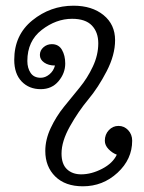

<svg xmlns="http://www.w3.org/2000/svg" viewBox="-20 -642 504 674"><path d="M348 -148Q348 -170 362 -185Q376 -200 396 -200Q416 -200 430 -185Q444 -170 444 -148Q444 -83 392.5 -35.5Q341 12 271 12Q209 12 174 -22.5Q139 -57 139 -112Q139 -152 158 -192.5Q177 -233 204.5 -267Q232 -301 259.5 -334.5Q287 -368 306 -408.5Q325 -449 325 -490Q325 -529 302.5 -552.5Q280 -576 233 -576Q177 -576 126.5 -537Q76 -498 76 -428Q76 -403 87.5 -386Q99 -369 123 -369Q139 -369 153.5 -381Q168 -393 173 -412Q150 -412 135 -422.5Q120 -433 120 -449Q120 -465 132.5 -476Q145 -487 162 -487Q186 -487 197.5 -467Q209 -447 209 -419Q209 -385 185.5 -357Q162 -329 123 -329Q82 -329 56 -356Q30 -383 30 -432Q30 -519 93.5 -570.5Q157 -622 238 -622Q303 -622 343.5 -589Q384 -556 384 -501Q384 -449 354.5 -392Q325 -335 290 -293Q255 -251 225.5 -198.5Q196 -146 196 -103Q196 -66 215 -48Q234 -30 265 -30Q301 -30 338.5 -49.5Q376 -69 390 -99Q374 -105 361 -118.5Q348 -132 348 -148Z"/></svg>

Font: Bonbon
Style: Regular
Weight: 400
Designer: Ksenia Erulevich
Foundry: Cyreal (www.cyreal.org)
Version: Version 1.001